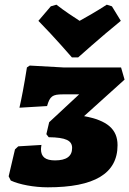

<svg xmlns="http://www.w3.org/2000/svg" viewBox="-20 -791 552 820"><path d="M314 -546C314 -546 411 -633 496 -702L458 -764L436 -771C395 -744 347 -717 320 -702C297 -717 255 -744 221 -771L197 -764L144 -702C212 -633 287 -546 287 -546ZM339 -295 512 -451 497 -503H250L107 -511L95 -503C83 -426 71 -365 63 -331L181 -338C193 -380 204 -388 248 -388H318L190 -269L178 -218L188 -205C261 -204 288 -191 288 -159C288 -123 263 -106 215 -106C174 -106 155 -121 155 -154C155 -159 156 -165 157 -172L58 -166L44 -153L17 -38L26 -20C62 -3 125 9 184 9C382 9 482 -49 482 -171C482 -239 438 -277 339 -295Z"/></svg>

Font: Alegreya SC Black
Style: Italic
Weight: 900
Italic angle: -7°
Designer: Juan Pablo del Peral
Foundry: Huerta Tipografica
Version: Version 2.007;PS 002.007;hotconv 1.0.88;makeotf.lib2.5.64775